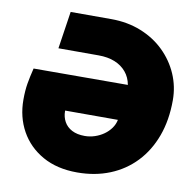

<svg xmlns="http://www.w3.org/2000/svg" viewBox="-80 -780 871 871"><g transform="rotate(10 356.0 -344.0)"><path d="M331 12Q238 12 171.5 -25.5Q105 -63 69.5 -127Q34 -191 34 -271Q34 -313 39.5 -345.5Q45 -378 55 -418L489 -419Q483 -453 462.5 -477.5Q442 -502 410 -515Q378 -528 335 -528H150L176 -700H363Q438 -700 500.5 -675Q563 -650 608 -606Q653 -562 677.5 -505.5Q702 -449 702 -386Q702 -294 675 -220.5Q648 -147 598.5 -95Q549 -43 481 -15.5Q413 12 331 12ZM336 -157Q360 -157 382.5 -164.5Q405 -172 423.5 -185Q442 -198 455 -216Q468 -234 472 -255H229Q229 -254 229 -253.5Q229 -253 229 -252Q229 -226 241 -204Q253 -182 277 -169.5Q301 -157 336 -157Z"/></g></svg>

Font: MuseoModerno Thin Black
Style: Italic
Weight: 900
Italic angle: -9°
Version: Version 1.003